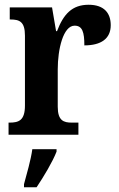

<svg xmlns="http://www.w3.org/2000/svg" viewBox="-20 -567 500 808"><path d="M16 0H310V-51H282C248 -51 223 -59 223 -118V-275C223 -360 246 -459 294 -459C327 -459 335 -431 335 -376C405 -376 446 -404 446 -461C446 -512 418 -547 353 -547C283 -547 247 -507 220 -436H216L199 -536H21V-485H24C62 -485 85 -476 85 -417V-123C85 -60 59 -51 20 -51H16ZM81 208V221H134C163 178 202 113 218 71V61H116C110 106 92 167 81 208Z"/></svg>

Font: Noto Serif Ethiopic Condensed
Style: Bold
Weight: 700
Width: 3
Designer: Monotype Design Team
Foundry: Monotype Imaging Inc.
Version: Version 2.102